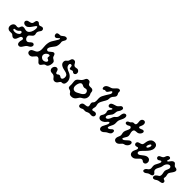

<svg xmlns="http://www.w3.org/2000/svg" viewBox="306 -2130 3593 3593"><g transform="rotate(45 2102.5 -334.0)"><path d="M292 -455C320 -483 298 -542 346 -552C384 -560 383 -528 414 -520C440 -513 465 -546 500 -531C525 -520 528 -486 517 -467C504 -445 481 -423 478 -393C475 -365 492 -348 483 -319C470 -278 412 -262 406 -227C399 -187 427 -146 462 -143C502 -140 515 -176 550 -196C580 -213 620 -187 602 -144C584 -100 544 -102 515 -70C483 -35 465 36 409 25C367 17 364 -43 382 -92C399 -138 338 -152 318 -109C300 -70 292 -9 243 -6C207 -4 189 -41 168 -46C148 -51 102 -43 79 -52C6 -81 32 -196 93 -207C125 -213 141 -197 167 -211C191 -224 182 -274 221 -284C259 -294 281 -272 321 -274C415 -279 439 -465 405 -475C372 -485 331 -345 255 -332C185 -320 145 -385 199 -421C225 -437 267 -430 292 -455ZM127 -131C126 -121 132 -109 159 -106C219 -99 271 -130 279 -160C286 -187 275 -200 257 -202C235 -204 224 -167 186 -153C159 -143 129 -151 127 -131Z M748 -619C746 -657 786 -665 819 -663C860 -660 877 -714 927 -717C957 -718 966 -702 965 -682C965 -650 924 -622 931 -585C936 -558 937 -522 924 -480C911 -439 849 -388 836 -338C826 -307 848 -288 869 -288C899 -288 938 -351 973 -351C1014 -351 1009 -295 1029 -274C1049 -253 1085 -248 1093 -215C1102 -179 1085 -113 1061 -92C1041 -75 1022 -82 1003 -67C979 -48 963 0 932 0C882 0 869 -76 815 -80C774 -83 759 -3 698 7C647 15 614 -17 625 -61C639 -116 719 -107 749 -158C792 -232 745 -302 770 -411C782 -485 889 -591 867 -617C854 -632 828 -573 791 -571C766 -570 750 -590 748 -619ZM937 -260C899 -260 856 -215 858 -174C860 -134 897 -105 932 -105C963 -105 1005 -126 1005 -154C1005 -190 963 -178 957 -200C952 -217 958 -233 958 -244C958 -254 948 -260 937 -260Z M1335 -520C1392 -524 1388 -464 1423 -446C1458 -427 1483 -458 1517 -442C1574 -416 1558 -335 1509 -335C1485 -335 1478 -357 1461 -357C1446 -357 1425 -343 1407 -343C1368 -343 1406 -422 1358 -422C1337 -422 1327 -412 1327 -392C1327 -333 1372 -310 1436 -285C1500 -260 1537 -200 1537 -144C1537 -108 1529 -74 1500 -63C1478 -54 1461 -66 1444 -48C1427 -32 1412 23 1357 23C1293 23 1306 -54 1222 -54C1159 -54 1148 -94 1148 -118C1148 -154 1175 -191 1210 -191C1275 -191 1246 -103 1291 -103C1310 -103 1319 -129 1346 -129C1377 -129 1379 -100 1416 -108C1433 -112 1446 -139 1446 -169C1446 -226 1410 -243 1358 -253C1297 -265 1219 -286 1219 -354C1219 -408 1256 -409 1273 -439C1287 -464 1284 -516 1335 -520Z M1699 -353C1744 -397 1729 -449 1792 -449C1859 -449 1829 -388 1885 -379C1919 -374 1949 -387 1972 -367C2000 -342 1987 -309 1998 -291C2012 -268 2019 -242 2013 -205C2005 -163 1977 -136 1942 -120C1878 -90 1885 2 1780 2C1719 2 1720 -40 1696 -56C1674 -71 1646 -67 1631 -87C1621 -101 1625 -140 1625 -168C1625 -198 1610 -251 1623 -278C1638 -312 1668 -322 1699 -353ZM1757 -310C1718 -310 1693 -247 1693 -194C1693 -139 1724 -114 1761 -114C1796 -114 1827 -142 1854 -153C1876 -162 1932 -194 1932 -236C1932 -268 1909 -296 1881 -296C1865 -296 1851 -287 1835 -287C1802 -287 1787 -310 1757 -310Z M2326 -732C2368 -729 2351 -688 2356 -670C2361 -651 2379 -638 2377 -610C2374 -570 2332 -553 2318 -512C2310 -488 2316 -469 2308 -437C2298 -399 2240 -331 2230 -275C2225 -246 2237 -221 2240 -197C2244 -166 2218 -125 2235 -103C2250 -84 2280 -114 2314 -108C2364 -99 2366 -30 2315 -17C2284 -9 2262 -22 2233 -15C2204 -8 2190 6 2167 10C2144 14 2130 7 2109 10C2088 13 2066 39 2032 33C1988 25 1998 -44 2035 -62C2066 -77 2118 -65 2138 -92C2155 -115 2127 -156 2132 -183C2137 -210 2160 -214 2167 -240C2179 -286 2164 -326 2172 -372C2180 -417 2246 -513 2267 -549C2288 -585 2264 -628 2239 -596C2213 -563 2205 -536 2183 -528C2160 -520 2156 -535 2141 -529C2125 -523 2116 -509 2102 -514C2078 -523 2073 -582 2122 -612C2163 -637 2189 -633 2218 -652C2257 -678 2281 -735 2326 -732Z M2519 -480C2554 -503 2567 -556 2613 -537C2645 -524 2634 -473 2594 -421C2575 -396 2585 -342 2568 -312C2546 -274 2510 -245 2506 -213C2501 -171 2536 -158 2569 -197C2598 -231 2597 -270 2623 -300C2639 -318 2656 -322 2671 -355C2684 -383 2677 -419 2693 -454C2714 -500 2785 -503 2774 -425C2768 -384 2738 -344 2727 -309C2716 -274 2728 -226 2719 -197C2711 -164 2684 -125 2677 -103C2667 -70 2682 -54 2717 -74C2741 -88 2758 -119 2783 -119C2818 -119 2817 -61 2794 -36C2770 -10 2741 -6 2717 12C2690 33 2671 64 2629 64C2581 64 2572 13 2585 -19C2598 -51 2663 -147 2629 -162C2608 -171 2587 -125 2555 -100C2511 -66 2458 -61 2433 -96C2398 -145 2452 -167 2458 -219C2464 -270 2449 -254 2449 -290C2449 -325 2505 -362 2492 -379C2479 -395 2452 -363 2433 -360C2408 -356 2391 -372 2391 -399C2391 -457 2483 -457 2519 -480Z M3111 -582C3107 -541 3073 -508 3087 -491C3110 -464 3153 -511 3185 -506C3239 -498 3198 -406 3137 -396C3101 -390 3051 -403 3046 -344C3043 -306 3065 -276 3063 -234C3061 -190 2994 -130 3019 -115C3058 -92 3115 -195 3163 -199C3211 -203 3212 -137 3170 -96C3134 -61 3119 -75 3090 -57C3066 -42 3035 25 2975 16C2940 11 2922 -15 2924 -46C2927 -85 2951 -112 2953 -142C2955 -167 2940 -195 2943 -228C2947 -267 2982 -311 2987 -349C2990 -370 2970 -390 2954 -387C2927 -382 2915 -355 2875 -359C2842 -362 2827 -411 2891 -432C2921 -442 2917 -464 2945 -474C2970 -483 2986 -469 3003 -486C3026 -509 3009 -552 3010 -588C3012 -656 3120 -676 3111 -582Z M3290 -198C3247 -198 3238 -255 3270 -276C3294 -293 3339 -288 3360 -318C3373 -336 3369 -378 3385 -423C3397 -456 3425 -500 3490 -500C3542 -500 3569 -463 3569 -416C3569 -299 3400 -214 3400 -154C3400 -135 3412 -122 3430 -122C3478 -122 3530 -211 3600 -211C3638 -211 3668 -183 3668 -140C3668 -96 3640 -78 3615 -78C3585 -78 3582 -104 3554 -104C3495 -104 3474 -3 3390 -3C3344 -3 3319 -32 3319 -70C3319 -122 3354 -154 3354 -182C3354 -196 3347 -208 3334 -208C3323 -208 3311 -198 3290 -198ZM3495 -396C3495 -409 3490 -419 3478 -419C3460 -419 3436 -372 3436 -344C3436 -332 3440 -324 3452 -324C3472 -324 3495 -367 3495 -396Z M3807 -331C3792 -323 3781 -308 3762 -308C3724 -308 3709 -352 3735 -375C3751 -389 3780 -393 3802 -412C3824 -431 3820 -463 3843 -486C3872 -515 3909 -503 3912 -476C3915 -447 3887 -426 3906 -415C3930 -401 3960 -496 4012 -496C4046 -496 4051 -465 4075 -447C4095 -432 4122 -444 4141 -424C4185 -378 4082 -302 4082 -259C4082 -232 4092 -217 4093 -194C4094 -171 4084 -153 4092 -138C4101 -121 4142 -131 4144 -90C4146 -41 4078 -47 4046 -37C4006 -25 3996 2 3958 2C3923 2 3915 -44 3946 -75C3984 -113 4007 -103 4014 -143C4021 -183 4001 -218 4003 -254C4005 -290 4042 -326 4032 -365C4022 -404 3970 -404 3934 -352C3909 -316 3917 -286 3902 -251C3880 -201 3856 -175 3859 -139C3862 -105 3884 -99 3898 -83C3915 -64 3913 -38 3894 -25C3872 -10 3847 -14 3822 -1C3796 12 3776 41 3744 41C3694 41 3710 -19 3744 -41C3767 -56 3788 -75 3790 -102C3792 -128 3777 -162 3790 -202C3797 -223 3828 -269 3838 -301C3848 -334 3829 -343 3807 -331Z"/></g></svg>

Font: PicNic
Style: Regular
Weight: 400
Designer: Mariel Nils
Foundry: Velvetyne Type Foundry
Version: Version 2.000;Glyphs 3.2.3 (3260)